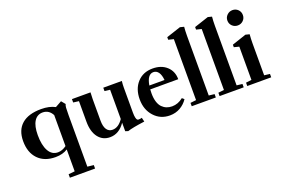

<svg xmlns="http://www.w3.org/2000/svg" viewBox="-117 -1135 2645 1780"><g transform="rotate(-20 1205.0 -245.0)"><path d="M312.5 236.3V202.1L374.5 195.8V-20Q326.2 11.7 254.4 11.7Q145 11.7 83 -53Q21 -117.7 21 -229.5Q21 -338.4 86.9 -395.8Q152.8 -453.1 278.3 -453.1Q359.4 -453.1 415 -423.3L477.5 -458L509.3 -419.4Q502.9 -406.7 501.2 -386Q499.5 -365.2 499.5 -313V195.3L561 202.1V236.3ZM290.5 -22.5Q332.5 -22.5 374.5 -53.2V-358.9Q342.3 -418.9 281.2 -418.9Q226.6 -418.9 197 -371.8Q167.5 -324.7 167.5 -236.3Q167.5 -135.7 199.5 -79.1Q231.4 -22.5 290.5 -22.5Z M793 11.2Q720.2 11.2 677.2 -44.9Q634.3 -101.1 634.3 -200.2V-401.9L579.6 -408.7V-441.9H762.7Q760.3 -407.7 760.3 -377V-163.1Q760.3 -106 780.5 -75.9Q800.8 -45.9 837.4 -45.9Q896 -45.9 941.9 -113.8V-402.3L888.7 -408.7V-441.9H1071.8Q1067.9 -410.6 1067.9 -377V-131.3Q1067.9 -99.1 1072.3 -81.1Q1076.7 -63 1082.3 -57.9Q1087.9 -52.7 1096.2 -52.7Q1114.7 -52.7 1128.9 -57.6L1138.7 -17.1Q1016.6 -1 968.3 15.6L941.9 6.3V-77.1Q881.8 11.2 793 11.2Z M1382.8 11.2Q1290 11.2 1229.5 -55.4Q1168.9 -122.1 1168.9 -224.1Q1168.9 -326.7 1226.3 -389.9Q1283.7 -453.1 1377.9 -453.1Q1463.4 -453.1 1516.1 -405Q1568.8 -356.9 1568.8 -278.3H1292.5Q1291 -258.8 1291 -238.3Q1291 -190.9 1302.2 -155.5Q1313.5 -120.1 1333.3 -100.1Q1353 -80.1 1377.2 -70.6Q1401.4 -61 1430.7 -61Q1489.7 -61 1540 -102.1L1560.1 -85Q1531.7 -41.5 1485.8 -15.1Q1439.9 11.2 1382.8 11.2ZM1373.5 -418.9Q1314.5 -418.9 1296.9 -314.9H1446.8Q1441.9 -366.2 1422.9 -392.6Q1403.8 -418.9 1373.5 -418.9Z M1600.6 0V-33.2L1657.7 -39.6V-641.1L1606.4 -653.8V-679.2L1748 -726.1L1786.6 -716.3Q1782.7 -676.3 1782.7 -629.4V-39.6L1838.4 -33.2V0Z M1875.5 0V-33.2L1932.6 -39.6V-641.1L1881.3 -653.8V-679.2L2022.9 -726.1L2061.5 -716.3Q2057.6 -676.3 2057.6 -629.4V-39.6L2113.3 -33.2V0Z M2259.3 -557.6Q2227.1 -557.6 2204.8 -579.3Q2182.6 -601.1 2182.6 -632.8Q2182.6 -664.1 2205.3 -686.3Q2228 -708.5 2259.3 -708.5Q2291.5 -708.5 2313.5 -686.8Q2335.4 -665 2335.4 -632.8Q2335.4 -601.1 2313.2 -579.3Q2291 -557.6 2259.3 -557.6ZM2148.4 0V-33.2L2204.1 -40V-368.2L2154.3 -380.9V-405.8L2294.9 -453.1L2333.5 -443.4Q2329.6 -401.9 2329.6 -355.5V-40L2384.8 -33.2V0Z"/></g></svg>

Font: Elstob 10pt
Style: Bold
Weight: 700
Designer: Peter S. Baker
Version: Version 1.015